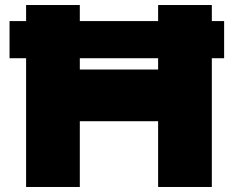

<svg xmlns="http://www.w3.org/2000/svg" viewBox="-20 -745 931 765"><path d="M18 -513V-661H873V-513ZM610 0V-725H824V0ZM84 0V-725H298V0ZM298 -262V-468H610V-262Z"/></svg>

Font: Foldit ExtraBold
Style: Regular
Weight: 800
Version: Version 1.003